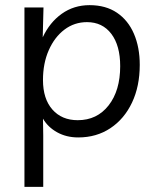

<svg xmlns="http://www.w3.org/2000/svg" viewBox="-20 -526 616 746"><path d="M75 200V-497H149L146 -381Q173 -439 220 -472.5Q267 -506 328 -506Q391 -506 434.5 -476.5Q478 -447 500.5 -394.5Q523 -342 523 -274Q523 -191 493 -127.5Q463 -64 409 -28Q355 8 284 8Q238 8 202 -12Q166 -32 147 -65L148 0V200ZM282 -59Q357 -59 402 -116.5Q447 -174 447 -269Q447 -349 412.5 -394.5Q378 -440 318 -440Q269 -440 230.5 -411Q192 -382 169.5 -331Q147 -280 147 -215Q147 -142 183.5 -100.5Q220 -59 282 -59Z"/></svg>

Font: LivvicRegular
Style: Regular
Weight: 400
Designer: Jacques Le Bailly, Baron von Fonthausen
Version: Version 1.001; ttfautohint (v1.8.2)